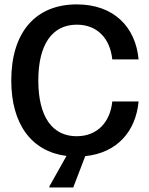

<svg xmlns="http://www.w3.org/2000/svg" viewBox="-20 -682 661 852"><path d="M305 150 358.3 10.8C499.2 -3.3 582.5 -98.3 595 -231.7H478.3C469.2 -141.7 413.3 -77.5 320 -77.5C212.5 -77.5 150 -163.3 150 -325C150 -482.5 210 -572.5 320.8 -572.5C410 -572.5 468.3 -513.3 478.3 -418.3H595C581.7 -563.3 484.2 -662.5 320.8 -662.5C136.7 -662.5 30 -537.5 30 -325C30 -131.7 119.2 -10 275 10L199.2 145V150Z"/></svg>

Font: Familjen Grotesk Medium
Style: Regular
Weight: 500
Designer: Anders Wikstroem, Jonas Baeckman, Matilda Gysing, Kristian Moeller
Foundry: Familjen STHLM AB
Version: Version 2.000